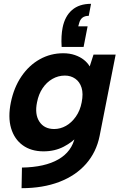

<svg xmlns="http://www.w3.org/2000/svg" viewBox="-20 -786 638 1006"><path d="M303 -540Q301 -570 302.5 -595.5Q304 -621 308 -641Q320 -701 357.5 -733.5Q395 -766 457 -766L445 -703Q424 -703 411.5 -693Q399 -683 394 -662L390 -648H439L418 -540ZM470 -500H586L502 -74Q485 11 431 72.5Q377 134 291 167Q205 200 93 200L95 92Q215 90 286 49Q357 8 373 -69V-71L391 -77Q361 -42 314 -17.5Q267 7 208 7Q143 7 99 -25Q55 -57 38 -114.5Q21 -172 37 -250Q53 -328 92.5 -386Q132 -444 188.5 -475.5Q245 -507 311 -507Q345 -507 372.5 -497.5Q400 -488 419.5 -472.5Q439 -457 450 -438ZM174 -250Q161 -187 186.5 -148.5Q212 -110 264 -110Q296 -110 325.5 -126.5Q355 -143 377.5 -175Q400 -207 408 -250Q417 -295 407.5 -326Q398 -357 374.5 -373.5Q351 -390 320 -390Q285 -390 254.5 -372.5Q224 -355 203 -323.5Q182 -292 174 -250Z"/></svg>

Font: Albert Sans
Style: Bold Italic
Weight: 700
Italic angle: -11.25°
Designer: Andreas Rasmussen
Foundry: a.Foundry
Version: Version 1.025